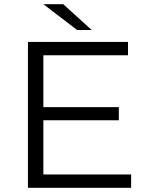

<svg xmlns="http://www.w3.org/2000/svg" viewBox="-20 -901 709 921"><path d="M609 -64V0H114V-700H594V-636H188V-387H550V-324H188V-64ZM188 -881H283L420 -757H350Z"/></svg>

Font: Montserrat-Regular
Style: Regular
Weight: 400
Version: Version 7.200